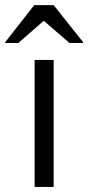

<svg xmlns="http://www.w3.org/2000/svg" viewBox="-53 -736 347 756"><path d="M83.3 0V-500H158.3V0ZM-32.5 -566.7V-570L81.7 -715.8H158.3L274.2 -570V-566.7H220.8L119.2 -654.2L19.2 -566.7Z"/></svg>

Font: Funnel Sans Light Light
Style: Regular
Weight: 300
Version: Version 1.000